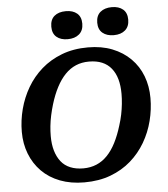

<svg xmlns="http://www.w3.org/2000/svg" viewBox="-62 -994 932 1066"><g transform="rotate(-5 404.0 -461.0)"><path d="M365 17Q290 17 230 -6Q170 -29 128.5 -71Q87 -113 65 -169.5Q43 -226 43 -292Q43 -356 59.5 -419Q76 -482 108.5 -537.5Q141 -593 189.5 -635.5Q238 -678 303 -703Q368 -728 449 -728Q525 -728 584.5 -704.5Q644 -681 686 -639Q728 -597 749.5 -540.5Q771 -484 771 -418Q771 -354 755 -291Q739 -228 706.5 -172.5Q674 -117 625.5 -74.5Q577 -32 512 -7.5Q447 17 365 17ZM448 -649Q408 -649 375 -635Q342 -621 315 -593Q288 -565 266.5 -524Q245 -483 229 -430Q220 -400 213.5 -370Q207 -340 204 -311Q201 -282 201 -255Q201 -209 211.5 -173.5Q222 -138 242 -112.5Q262 -87 293.5 -74Q325 -61 366 -61Q406 -61 439.5 -75Q473 -89 500 -117Q527 -145 548 -186Q569 -227 585 -280Q595 -311 601 -340.5Q607 -370 610 -399Q613 -428 613 -455Q613 -501 603 -536.5Q593 -572 572.5 -597.5Q552 -623 521 -636Q490 -649 448 -649ZM342 -783Q303 -783 280 -802.5Q257 -822 257 -860Q257 -899 280.5 -919Q304 -939 345 -939Q384 -939 407 -919.5Q430 -900 430 -862Q430 -824 406 -803.5Q382 -783 342 -783ZM599 -783Q560 -783 536.5 -802.5Q513 -822 513 -860Q513 -899 537 -919Q561 -939 601 -939Q640 -939 663 -919.5Q686 -900 686 -862Q686 -824 662.5 -803.5Q639 -783 599 -783Z"/></g></svg>

Font: Roboto Serif SemiBold
Style: Italic
Weight: 600
Italic angle: -10°
Version: Version 1.007